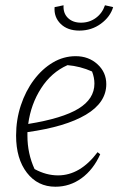

<svg xmlns="http://www.w3.org/2000/svg" viewBox="-20 -700 462 728"><path d="M190 8Q123 8 82 -45Q41 -98 41 -186Q41 -246 59 -300.5Q77 -355 108.5 -397Q140 -439 180.5 -463Q221 -487 267 -487Q316 -487 349.5 -456.5Q383 -426 383 -381Q383 -311 305.5 -265Q228 -219 84 -199Q84 -192 84 -185Q84 -118 111 -59Q155 -35 200 -35Q284 -35 350 -123L360 -115Q334 -57 289.5 -24.5Q245 8 190 8ZM338 -383Q338 -406 329 -429Q284 -449 236 -453Q175 -426 136 -365.5Q97 -305 87 -230Q217 -251 277.5 -288Q338 -325 338 -383ZM281 -584Q236 -584 210 -609.5Q184 -635 187 -673L221 -680Q219 -650 237.5 -632Q256 -614 287 -614Q319 -614 343.5 -632Q368 -650 378 -680L409 -673Q398 -636 362.5 -610Q327 -584 281 -584Z"/></svg>

Font: Piazzolla ExtraLight
Style: Italic
Weight: 200
Italic angle: -11.3°
Designer: Juan Pablo del Peral
Foundry: Huerta Tipografica
Version: Version 1.330